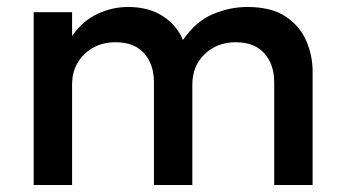

<svg xmlns="http://www.w3.org/2000/svg" viewBox="-20 -530 987 550"><path d="M76.5 0V-495H186.5V-427Q217 -470.5 259.2 -490.2Q301.5 -510 346.5 -510Q407 -510 447.2 -483.2Q487.5 -456.5 504 -415.5Q541 -469 589.8 -489.5Q638.5 -510 688.5 -510Q757 -510 798 -482.8Q839 -455.5 857.2 -413.2Q875.5 -371 875.5 -326V0H765.5V-294Q765.5 -345.5 737.2 -377.2Q709 -409 655 -409Q602 -409 566.5 -375Q531 -341 531 -288V0H421V-294Q421 -345.5 393 -377.2Q365 -409 310.5 -409Q257.5 -409 222 -375Q186.5 -341 186.5 -288V0Z"/></svg>

Font: Geologica
Style: Regular
Weight: 400
Designer: Sindre Bremnes, Frode Helland
Foundry: Monokrom Skriftforlag AS
Version: Version 1.010; ttfautohint (v1.8.4.7-5d5b);gftools[0.9.28]